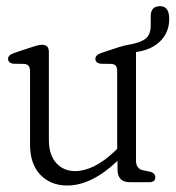

<svg xmlns="http://www.w3.org/2000/svg" viewBox="-20 -576 555 607"><path d="M75 -119V-349Q75 -362 70.8 -367.5Q66.5 -373 56.5 -374L21.5 -374.5Q5.5 -377.5 5.5 -390Q5.5 -402 24.5 -408.5L80.5 -427Q94 -431.5 101 -433Q108 -434.5 113.5 -434.5Q134.5 -434.5 134.5 -411.5V-134.5Q134.5 -86 157.8 -60.5Q181 -35 218 -35Q245 -35 276.5 -50Q308 -65 343.5 -98.5L350.5 -105.5V-349Q350.5 -362 346.5 -367.5Q342.5 -373 332 -374L297.5 -374.5Q281.5 -377.5 281.5 -390Q281.5 -402 300 -408.5L356 -427Q377 -433.5 386.5 -434.5Q422.5 -440.5 439.5 -453.2Q456.5 -466 456.5 -495.5V-525Q456.5 -556.5 486 -556.5Q515 -556.5 515 -516Q515 -474.5 487 -446.2Q459 -418 410 -411.5V-68Q410 -42 433 -37.5L455.5 -33Q471 -28 471 -15.5Q471 0 451.5 0H390.5Q351.5 0 351.5 -40.5V-67.5Q269.5 10.5 192.5 10.5Q140.5 10.5 107.8 -23.2Q75 -57 75 -119Z"/></svg>

Font: Fraunces 144pt S100 Light
Style: Regular
Weight: 300
Version: Version 1.000; ttfautohint (v1.8.3)